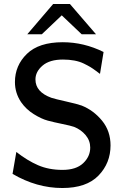

<svg xmlns="http://www.w3.org/2000/svg" viewBox="-20 -925 637 964"><path d="M117 -753 247 -905H331L462 -753H390L290 -848L190 -753ZM43 -52 62 -162Q117 -119 171 -95.5Q225 -72 294 -72Q362 -72 397.5 -105.5Q433 -139 433 -184Q433 -219 410 -246.5Q387 -274 352 -288Q335 -294 293 -302.5Q251 -311 219.5 -319.5Q188 -328 149.5 -352Q111 -376 86 -412Q55 -458 55 -513Q55 -596 115 -654.5Q175 -713 295 -713Q401 -713 500 -664L482 -554Q478 -557 462 -569Q446 -581 433.5 -588.5Q421 -596 400.5 -606Q380 -616 353.5 -621Q327 -626 296 -626Q229 -626 193.5 -595.5Q158 -565 158 -526Q158 -463 238 -434Q256 -428 312 -415.5Q368 -403 390 -395Q450 -371 492.5 -319Q535 -267 535 -195Q535 -106 474.5 -43.5Q414 19 293 19Q164 19 43 -52Z"/></svg>

Font: Coval
Style: Medium
Weight: 500
Foundry: Context Ltd
Version: Version 001.000